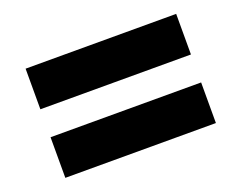

<svg xmlns="http://www.w3.org/2000/svg" viewBox="-74 -685 844 671"><g transform="rotate(-20 348.0 -350.0)"><path d="M628 -553V-402H68V-553ZM628 -298V-147H68V-298Z"/></g></svg>

Font: Poppins A&M
Style: Bold-A&M
Weight: 700
Designer: Ninad Kale (Devanagari), Jonny Pinhorn (Latin)
Foundry: Indian Type Foundry
Version: 4.004